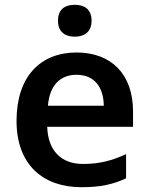

<svg xmlns="http://www.w3.org/2000/svg" viewBox="-20 -771 621 801"><path d="M292 -751C253 -751 222 -734 222 -685C222 -636 253 -618 292 -618C330 -618 362 -636 362 -685C362 -734 330 -751 292 -751ZM299 -552C149 -552 49 -452 49 -267C49 -82 161 10 320 10C400 10 452 -2 506 -27V-128C447 -101 396 -87 326 -87C234 -87 180 -144 177 -242H535V-306C535 -461 445 -552 299 -552ZM299 -459C376 -459 412 -405 413 -330H180C187 -415 231 -459 299 -459Z"/></svg>

Font: Noto Sans Arabic UI SmBd
Style: Regular
Weight: 600
Designer: Monotype Design Team, Nadine Chahine and Nizar Qandah
Foundry: Monotype Imaging Inc.
Version: Version 2.010